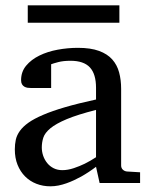

<svg xmlns="http://www.w3.org/2000/svg" viewBox="-20 -669 549 702"><path d="M331.1 -267.1Q263.7 -250 224.1 -233.4Q184.6 -216.8 164.3 -200Q144 -183.1 138.4 -165.8Q132.8 -148.4 132.8 -129.9Q132.8 -114.3 137.9 -99.4Q143.1 -84.5 152.6 -72.8Q162.1 -61 176 -54Q189.9 -46.9 208 -46.9Q228 -46.9 249.8 -54.2Q271.5 -61.5 289.6 -70.3Q310.5 -80.6 331.1 -94.2ZM344.2 0 331.1 -59.1Q304.7 -39.1 276.9 -23.4Q264.6 -16.6 251 -10.3Q237.3 -3.9 222.9 1.2Q208.5 6.3 193.6 9.3Q178.7 12.2 164.1 12.2Q136.7 12.2 113 2.9Q89.4 -6.3 71.8 -23.9Q54.2 -41.5 44.2 -66.4Q34.2 -91.3 34.2 -123Q34.2 -141.6 37.8 -158.2Q41.5 -174.8 52.7 -190.4Q64 -206.1 84.2 -220.5Q104.5 -234.9 137.5 -249Q170.4 -263.2 218 -277.1Q265.6 -291 331.1 -305.2V-348.1Q331.1 -398.4 308.6 -422.6Q286.1 -446.8 237.8 -446.8Q211.4 -446.8 192.9 -441.9Q174.3 -437 167 -434.1V-347.2H94.2Q87.4 -347.2 80.8 -348.1Q74.2 -349.1 68.8 -352.3Q63.5 -355.5 60.3 -361.1Q57.1 -366.7 57.1 -376Q57.1 -406.7 75.7 -429Q94.2 -451.2 124 -465.8Q153.8 -480.5 190.9 -487.3Q228 -494.1 265.1 -494.1Q311.5 -494.1 342 -482.9Q372.6 -471.7 390.4 -451.7Q408.2 -431.6 415.5 -404.3Q422.9 -377 422.9 -344.2V-64Q422.9 -54.7 429 -48.8Q435.1 -43 443.8 -42L492.2 -39.1V0ZM81.5 -585.9V-649.4H416.5V-585.9Z"/></svg>

Font: Charis SIL APac
Style: Regular
Weight: 400
Foundry: SIL International
Version: Version 5.000